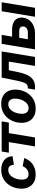

<svg xmlns="http://www.w3.org/2000/svg" viewBox="1242 -1832 601 3124"><g transform="rotate(-90 1542.0 -269.5)"><path d="M265.6 10.7Q193.4 10.7 141.6 -17.6Q89.8 -45.9 62.3 -97.4Q34.7 -148.9 34.7 -217.8Q34.7 -280.8 54.7 -340.1Q74.7 -399.4 113.8 -446.8Q152.8 -494.1 210.2 -522Q267.6 -549.8 342.3 -549.8Q391.6 -549.8 431.9 -536.9Q472.2 -523.9 501.2 -499.8Q530.3 -475.6 546.1 -441.4Q562 -407.2 562.5 -364.7L422.9 -344.2Q421.9 -365.2 416.7 -381.8Q411.6 -398.4 401.9 -410.2Q392.1 -421.9 377 -428.2Q361.8 -434.6 340.8 -434.6Q300.3 -434.6 270 -414.1Q239.7 -393.6 220.2 -360.1Q200.7 -326.7 191.2 -288.1Q181.6 -249.5 181.6 -213.4Q181.6 -180.7 190.9 -156Q200.2 -131.3 220 -117.9Q239.7 -104.5 270.5 -104.5Q292 -104.5 312 -111.3Q332 -118.2 348.9 -130.6Q365.7 -143.1 378.7 -160.9Q391.6 -178.7 399.4 -200.2L532.7 -175.8Q518.1 -132.8 493.2 -98.4Q468.3 -64 433.8 -39.6Q399.4 -15.1 356.9 -2.2Q314.5 10.7 265.6 10.7Z M721.7 0 792.5 -425.8H620.1L639.2 -542.5H1129.4L1110.4 -425.8H938.5L867.7 0Z M1337.9 10.7Q1264.6 10.7 1212.9 -17.3Q1161.1 -45.4 1133.5 -96.7Q1106 -147.9 1106 -216.3Q1106 -282.2 1127.2 -342Q1148.4 -401.9 1188.2 -448.7Q1228 -495.6 1285.2 -522.7Q1342.3 -549.8 1415 -549.8Q1488.3 -549.8 1540 -521.7Q1591.8 -493.7 1619.1 -442.6Q1646.5 -391.6 1646.5 -322.3Q1646.5 -256.8 1625.7 -197Q1605 -137.2 1564.9 -90.3Q1524.9 -43.5 1467.8 -16.4Q1410.6 10.7 1337.9 10.7ZM1343.3 -104.5Q1383.8 -104.5 1413.3 -126Q1442.9 -147.5 1462.2 -181.4Q1481.4 -215.3 1490.7 -253.9Q1500 -292.5 1500 -326.2Q1500 -359.4 1489.7 -383.5Q1479.5 -407.7 1459.5 -421.1Q1439.5 -434.6 1409.2 -434.6Q1368.7 -434.6 1339.1 -413.3Q1309.6 -392.1 1290.5 -358.4Q1271.5 -324.7 1262.2 -286.4Q1252.9 -248 1252.9 -213.4Q1252.9 -164.6 1275.6 -134.5Q1298.3 -104.5 1343.3 -104.5Z M1646.5 0 1665.5 -116.7H1683.6Q1703.6 -116.7 1719 -125.5Q1734.4 -134.3 1747.1 -154.1Q1759.8 -173.8 1770.5 -208Q1781.2 -242.2 1791.5 -292.5L1842.3 -542.5H2267.6L2178.2 0H2031.7L2102.1 -426.3H1962.4L1929.2 -268.1Q1908.7 -170.4 1876 -111.6Q1843.3 -52.7 1798.3 -26.4Q1753.4 0 1695.8 0Z M2457.5 -373H2619.6Q2690.9 -373 2738 -349.6Q2785.2 -326.2 2805.2 -284.2Q2825.2 -242.2 2815.9 -186Q2807.1 -130.9 2772.7 -88.9Q2738.3 -46.9 2683.8 -23.4Q2629.4 0 2558.1 0H2300.8L2390.6 -542.5H2536.6L2465.8 -116.2H2576.2Q2615.7 -116.2 2642.1 -135Q2668.5 -153.8 2673.3 -185.1Q2678.7 -217.8 2659.2 -237.3Q2639.6 -256.8 2600.1 -256.8H2438ZM2831.5 0 2921.4 -542.5H3067.4L2977.5 0Z"/></g></svg>

Font: Inter 16pt
Style: Bold Italic
Weight: 700
Italic angle: -9.3988°
Version: Version 4.001;git-66647c0bb